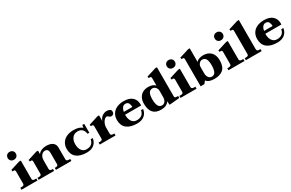

<svg xmlns="http://www.w3.org/2000/svg" viewBox="177 -2152 5440 3588"><g transform="rotate(-30 2897.0 -357.5)"><path d="M86 -640Q86 -677 110 -701Q134 -725 173 -725Q212 -725 236.5 -701Q261 -677 261 -640Q261 -603 236.5 -579Q212 -555 173 -555Q134 -555 110 -579Q86 -603 86 -640ZM13 -43H43Q97 -43 97 -82V-348Q97 -382 64 -382Q62 -382 43 -378L34 -415L239 -479H275V-82Q275 -43 329 -43H359V0H13Z M1090 -43V0H757V-43H778Q828 -43 828 -82V-326Q828 -414 752 -414Q730 -414 705.5 -399Q681 -384 663.5 -349.5Q646 -315 646 -262V-82Q646 -43 697 -43H717V0H384V-43H414Q468 -43 468 -82V-348Q468 -382 435 -382Q433 -382 414 -378L405 -414L610 -479H646V-403Q670 -440 717.5 -460Q765 -480 816 -480Q911 -480 959 -442Q1007 -404 1007 -340V-82Q1007 -43 1061 -43Z M1126 -235Q1126 -306 1159 -361.5Q1192 -417 1256 -448.5Q1320 -480 1410 -480Q1533 -480 1594 -424L1603 -480H1644V-289H1606Q1586 -421 1464 -421Q1389 -421 1348.5 -367.5Q1308 -314 1308 -234Q1308 -151 1344.5 -98.5Q1381 -46 1449 -46Q1514 -46 1553 -75.5Q1592 -105 1605 -171H1649Q1641 -92 1583 -41Q1525 10 1423 10Q1278 10 1202 -52.5Q1126 -115 1126 -235Z M2219 -415Q2219 -382 2202 -365.5Q2185 -349 2157 -349Q2141 -349 2131 -354.5Q2121 -360 2110 -370Q2101 -379 2092 -384Q2083 -389 2070 -389Q2053 -389 2029.5 -369Q2006 -349 1987 -312Q1968 -275 1964 -228V-83Q1964 -43 2018 -43H2043V0H1702V-43H1732Q1785 -43 1785 -82V-348Q1785 -365 1776 -373.5Q1767 -382 1752 -382Q1741 -382 1732 -378L1723 -414L1929 -479H1964V-356Q1976 -399 2004 -427Q2032 -455 2064.5 -467.5Q2097 -480 2123 -480Q2162 -480 2190.5 -465Q2219 -450 2219 -415Z M2391 -246V-234Q2391 -151 2428.5 -98.5Q2466 -46 2534 -46Q2599 -46 2639 -76Q2679 -106 2692 -171H2736Q2728 -92 2669 -41Q2610 10 2508 10Q2363 10 2286 -52.5Q2209 -115 2209 -235Q2209 -308 2242.5 -363.5Q2276 -419 2340 -449.5Q2404 -480 2493 -480Q2614 -480 2676 -423Q2738 -366 2738 -276V-246ZM2397 -304H2582Q2582 -347 2564 -384Q2546 -421 2497 -421Q2457 -421 2431.5 -389.5Q2406 -358 2397 -304Z M2798 -246Q2798 -321 2826.5 -374Q2855 -427 2905.5 -453.5Q2956 -480 3020 -480Q3122 -480 3171 -425V-586Q3171 -620 3139 -620Q3131 -620 3118 -616L3109 -653L3314 -717H3350V-92Q3350 -72 3359.5 -63Q3369 -54 3395 -54H3425V-11L3204 9L3199 -70Q3173 -30 3130.5 -10Q3088 10 3023 10Q2798 10 2798 -246ZM3172 -173V-313Q3172 -344 3158 -368Q3144 -392 3123 -405Q3102 -418 3082 -418Q3026 -418 3000.5 -375Q2975 -332 2975 -241Q2975 -51 3078 -51Q3122 -51 3147 -87Q3172 -123 3172 -173Z M3518 -640Q3518 -677 3542 -701Q3566 -725 3605 -725Q3644 -725 3668.5 -701Q3693 -677 3693 -640Q3693 -603 3668.5 -579Q3644 -555 3605 -555Q3566 -555 3542 -579Q3518 -603 3518 -640ZM3445 -43H3475Q3529 -43 3529 -82V-348Q3529 -382 3496 -382Q3494 -382 3475 -378L3466 -415L3671 -479H3707V-82Q3707 -43 3761 -43H3791V0H3445Z M4004 -55 3960 0H3879V-586Q3879 -620 3847 -620Q3843 -620 3826 -616L3817 -653L4022 -717H4058V-423Q4086 -455 4127 -467.5Q4168 -480 4209 -480Q4309 -480 4370.5 -419Q4432 -358 4432 -245Q4432 -109 4366 -49.5Q4300 10 4175 10Q4051 10 4004 -55ZM4255 -240Q4255 -332 4229.5 -375Q4204 -418 4148 -418Q4128 -418 4107 -404.5Q4086 -391 4072 -366.5Q4058 -342 4058 -310V-174Q4058 -124 4083.5 -87.5Q4109 -51 4153 -51Q4208 -51 4231.5 -100.5Q4255 -150 4255 -240Z M4553 -640Q4553 -677 4577 -701Q4601 -725 4640 -725Q4679 -725 4703.5 -701Q4728 -677 4728 -640Q4728 -603 4703.5 -579Q4679 -555 4640 -555Q4601 -555 4577 -579Q4553 -603 4553 -640ZM4480 -43H4510Q4564 -43 4564 -82V-348Q4564 -382 4531 -382Q4529 -382 4510 -378L4501 -415L4706 -479H4742V-82Q4742 -43 4796 -43H4826V0H4480Z M4855 -43H4884Q4938 -43 4938 -82V-586Q4938 -620 4906 -620Q4902 -620 4885 -616L4876 -653L5081 -717H5117V-83Q5117 -43 5171 -43H5196V0H4855Z M5417 -246V-234Q5417 -151 5454.5 -98.5Q5492 -46 5560 -46Q5625 -46 5665 -76Q5705 -106 5718 -171H5762Q5754 -92 5695 -41Q5636 10 5534 10Q5389 10 5312 -52.5Q5235 -115 5235 -235Q5235 -308 5268.5 -363.5Q5302 -419 5366 -449.5Q5430 -480 5519 -480Q5640 -480 5702 -423Q5764 -366 5764 -276V-246ZM5423 -304H5608Q5608 -347 5590 -384Q5572 -421 5523 -421Q5483 -421 5457.5 -389.5Q5432 -358 5423 -304Z"/></g></svg>

Font: Taviraj Bold
Style: Regular
Weight: 700
Designer: Katatrad Team
Foundry: CadsonDemak
Version: Version 1.030